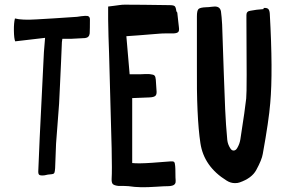

<svg xmlns="http://www.w3.org/2000/svg" viewBox="-20 -729 1221 822"><path d="M166 22Q152 23 147.5 19Q143 15 144 1L150 -140L168 -506Q168 -509 173 -567L45 -552Q40 -564 39.5 -597.5Q39 -631 44 -650Q74 -642 136 -646Q194 -649 310 -657Q316 -658 327 -659.5Q338 -661 343 -661H345Q365 -663 365 -646Q365 -606 364 -586Q362 -568 344 -566L287 -563H247Q245 -551 245 -549Q244 -520 241.5 -466Q239 -412 237 -368Q235 -324 233 -285Q231 -252 226 -192.5Q221 -133 220 -114Q219 -96 218 -61Q217 -26 216 -9Q215 4 213.5 9Q212 14 207.5 15.5Q203 17 190 18Q186 18 178 20Q170 22 166 22Z M530 68Q522 67 508.5 67Q495 67 487 67Q469 65 463 59Q457 53 458 35Q460 3 458 -94Q456 -161 452.5 -296Q449 -431 447 -499Q446 -524 444.5 -573Q443 -622 443 -646V-701Q452 -702 467 -704Q482 -706 493 -707.5Q504 -709 514 -709Q578 -709 706 -707Q723 -707 728 -702.5Q733 -698 735 -681L739 -675Q740 -664 742.5 -643Q745 -622 746 -612Q748 -598 743.5 -592.5Q739 -587 724 -586Q714 -586 694 -586Q674 -586 664 -585Q649 -584 620 -581.5Q591 -579 577 -578L521 -574L535 -411H580L603 -412Q625 -412 625 -411Q637 -410 641.5 -405.5Q646 -401 647 -388L650 -343Q652 -326 646 -319.5Q640 -313 621 -312L546 -309V-31Q572 -28 630 -32Q707 -38 709 -38Q722 -39 725.5 -35.5Q729 -32 730 -18Q731 -8 731 12.5Q731 33 732 43Q734 62 716 66Q708 68 701 68Q685 68 648 70.5Q611 73 583.5 72.5Q556 72 530 68Z M986 55Q967 55 950 44Q853 -16 838 -116Q821 -228 823 -452V-659Q823 -684 830 -690.5Q837 -697 862 -698Q867 -698 873 -698.5Q879 -699 886.5 -700Q894 -701 898 -701Q922 -702 926 -680Q929 -659 931 -624Q939 -382 944 -261Q947 -194 953 -130Q955 -111 966 -94Q972 -84 981 -84.5Q990 -85 996 -96Q1006 -113 1009 -132Q1030 -267 1034 -307Q1036 -324 1036 -410Q1036 -449 1035.5 -527Q1035 -605 1035 -644V-665Q1035 -681 1052 -683Q1077 -688 1108 -690L1109 -695Q1123 -696 1128.5 -690.5Q1134 -685 1135 -671Q1149 -422 1137 -288Q1131 -213 1105 -70Q1101 -45 1077 -1Q1058 34 1006 52Q998 55 986 55Z"/></svg>

Font: Because We Connect
Style: Regular
Weight: 400
Designer: Liz Wetzel, Aaron Williamson, Russ McMullin
Foundry: Red Hat
Version: Version 1.000